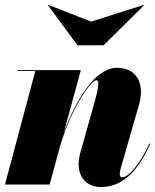

<svg xmlns="http://www.w3.org/2000/svg" viewBox="-20 -742 624 772"><path d="M346.5 -655 175.5 -722 173.5 -720 291.5 -560H396.5L558.5 -720L557 -722ZM122 -456.5 0 0H179.5L222 -156C271 -320 349 -419.5 367 -419.5C378 -419.5 381 -405 359 -327L305.5 -137C300.5 -120.5 296 -97.5 296 -82C296 -29 328.5 10 386.5 10C461 10 528.5 -38 584 -164L580.5 -165C542 -79.5 495.5 -29 471.5 -29C465 -29 461.5 -32.5 461.5 -44C461.5 -49 463.5 -59 465 -64L538.5 -319.5C564.5 -409.5 527 -469.5 450 -469.5C362.5 -469.5 284.5 -339.5 236.5 -208.5L305 -460H50V-456.5Z"/></svg>

Font: Bodoni* 48pt Fatface
Style: Italic
Weight: 900
Italic angle: -13°
Version: Version 2.3